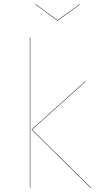

<svg xmlns="http://www.w3.org/2000/svg" viewBox="-20 -912 488 932"><path d="M127 0H125V-730H127ZM136 -283 423 0H420L133 -283L393 -517H396ZM369 -891 260 -812H258L151 -891L153 -892L259 -814L367 -892Z"/></svg>

Font: FiraGO Two
Style: Regular
Weight: 100
Designer: bBox Type
Foundry: bBox Type GmbH
Version: Version 1.001